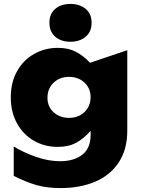

<svg xmlns="http://www.w3.org/2000/svg" viewBox="-20 -797 720 979"><path d="M222 -299Q222 -345 253 -375Q284 -405 332 -405Q380 -405 411 -375.5Q442 -346 442 -302Q442 -256 411 -226Q380 -196 332 -196Q285 -196 253.5 -224.5Q222 -253 222 -299ZM286 25Q226 25 162.5 2.5Q99 -20 50 -50V100Q114 132 167 147Q220 162 288 162Q388 162 465 129.5Q542 97 585.5 31Q629 -35 629 -131V-541L439 -477Q404 -514 366 -533.5Q328 -553 275 -553Q209 -553 154 -522Q99 -491 67 -434Q35 -377 35 -301Q35 -225 67 -167.5Q99 -110 153.5 -79Q208 -48 274 -48Q330 -48 369 -69.5Q408 -91 442 -130V-109Q442 -41 399.5 -8Q357 25 286 25ZM232 -681Q232 -635 262 -609.5Q292 -584 339 -584Q386 -584 416.5 -609.5Q447 -635 447 -681Q447 -727 416.5 -752Q386 -777 339 -777Q292 -777 262 -752Q232 -727 232 -681Z"/></svg>

Font: Geom Black
Style: Bold
Weight: 900
Version: Version 1.102